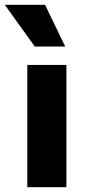

<svg xmlns="http://www.w3.org/2000/svg" viewBox="-51 -781 360 801"><path d="M226 0H63V-510H226ZM94 -587 -31 -761H137L221 -587Z"/></svg>

Font: Wix Madefor Text ExtraBold
Style: Regular
Weight: 800
Designer: Dalton Maag Ltd
Foundry: Dalton Maag Ltd
Version: Version 3.100